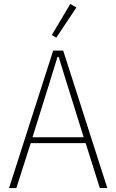

<svg xmlns="http://www.w3.org/2000/svg" viewBox="-20 -955 591 975"><path d="M487 0 415 -228H136L63 0H26L250 -698H301L525 0ZM320 -530 278 -666H272L230 -530L145 -258H405ZM266 -764 243 -777 337 -935 368 -917Z"/></svg>

Font: IBM Plex Sans Condensed ExtraLight
Style: Regular
Weight: 200
Width: 3
Designer: Mike Abbink, Paul van der Laan, Pieter van Rosmalen
Foundry: Bold Monday
Version: Version 1.3